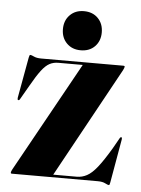

<svg xmlns="http://www.w3.org/2000/svg" viewBox="-49 -675 534 726"><g transform="rotate(5 218.0 -312.5)"><path d="M407 -426.5 178.5 -10H267.5Q288 -10 306.2 -19.8Q324.5 -29.5 345 -55.2Q365.5 -81 393.5 -128L417 -169.5Q420 -174.5 423.5 -173Q426 -172.5 425 -165L396 0.5Q394.5 11 391.5 11Q387.5 11 377 5.5Q366.5 0 348.5 0H22.5Q18 0 18 -3.5Q18 -8 23 -17L253.5 -433H161Q142.5 -433 127.8 -425.2Q113 -417.5 97 -396.5Q81 -375.5 59 -336.5L28.5 -283.5Q25.5 -278 21.5 -279.5Q18.5 -280.5 19.5 -288L47.5 -442.5Q49.5 -453.5 52.5 -453.5Q57 -453.5 67.2 -448.5Q77.5 -443.5 95 -443.5H407.5Q412 -443.5 412 -440Q412 -436.5 407 -426.5ZM240.5 -487.5Q208 -487.5 187.5 -508.2Q167 -529 167 -561.5Q167 -594.5 187.5 -615.2Q208 -636 240.5 -636Q274 -636 294.2 -615.2Q314.5 -594.5 314.5 -561.5Q314.5 -529 294.2 -508.2Q274 -487.5 240.5 -487.5Z"/></g></svg>

Font: Fraunces 144pt
Style: Bold
Weight: 700
Version: Version 1.000;[b76b70a41]